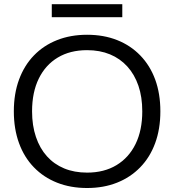

<svg xmlns="http://www.w3.org/2000/svg" viewBox="-20 -906 847 934"><path d="M403.6 8.6Q323.1 8.6 257.6 -17.4Q192.1 -43.3 144.8 -92.2Q97.4 -141.1 72.4 -210.1Q47.3 -279 47.3 -364.3Q47.3 -450.3 72.7 -519.1Q98.1 -587.9 145.1 -636.4Q192.1 -685 257.6 -710.9Q323.1 -736.9 403.6 -736.9Q484.7 -736.9 550 -710.9Q615.3 -685 662.6 -636.1Q710 -587.1 735.1 -518.7Q760.1 -450.3 760.1 -364.3Q760.1 -278.3 734.7 -209.4Q709.3 -140.4 661.9 -91.9Q614.6 -43.3 549.3 -17.4Q484 8.6 403.6 8.6ZM403.6 -66.3Q486.4 -66.3 546.6 -102.6Q606.9 -139 639.5 -205.6Q672.1 -272.3 672.1 -364.3Q672.1 -434 653.4 -488.8Q634.6 -543.6 599.5 -582.4Q564.4 -621.1 515 -641.6Q465.6 -662 403.6 -662Q321 -662 261.1 -626.1Q201.3 -590.3 168.6 -523.6Q136 -457 136 -364.3Q136 -295.3 154.8 -239.9Q173.6 -184.4 208.3 -145.8Q243 -107.1 292.3 -86.7Q341.6 -66.3 403.6 -66.3ZM231.9 -822.4V-885.7H574.9V-822.4Z"/></svg>

Font: Mona Sans ExtraLight
Style: Regular
Weight: 200
Designer: Deni Anggara
Foundry: GitHub
Version: Version 2.000